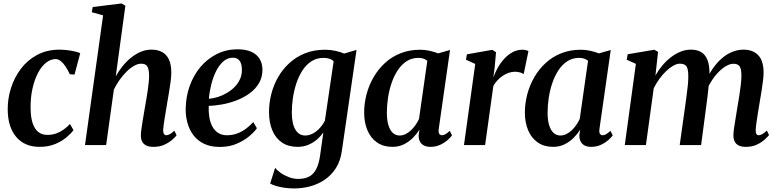

<svg xmlns="http://www.w3.org/2000/svg" viewBox="-20 -837 4490 1108"><path d="M208 10.5Q122.5 10.5 73.8 -46.5Q25 -103.5 24.5 -206Q24 -267 43 -327.8Q62 -388.5 99.8 -439Q137.5 -489.5 194 -520Q250.5 -550.5 324.5 -550.5Q353 -550.5 386.2 -545.2Q419.5 -540 443 -530L410 -406.5L383 -408.5Q371 -434 357.8 -453.8Q344.5 -473.5 330.2 -484.8Q316 -496 301 -496Q272.5 -496 246.2 -475.5Q220 -455 199.8 -417Q179.5 -379 167.8 -327.2Q156 -275.5 156.5 -213.5Q157 -161 168.2 -126.8Q179.5 -92.5 200.8 -75.5Q222 -58.5 253 -58.5Q281.5 -58.5 304.8 -67Q328 -75.5 347.8 -89.8Q367.5 -104 384 -121.5L404 -86Q389.5 -66 362.5 -43.5Q335.5 -21 296.8 -5.2Q258 10.5 208 10.5Z M865.5 10.5Q839 10.5 823 2.2Q807 -6 799.8 -21Q792.5 -36 793 -57Q793 -69.5 795.5 -88Q798 -106.5 801.5 -129.2Q805 -152 809.2 -175.5Q813.5 -199 817 -221Q821 -243 825 -267.2Q829 -291.5 832.5 -315.5Q836 -339.5 838.2 -361.5Q840.5 -383.5 840.5 -402Q840 -427.5 835.2 -442.2Q830.5 -457 820.5 -463.2Q810.5 -469.5 794 -469.5Q775.5 -469.5 753.8 -457.2Q732 -445 710.5 -423.8Q689 -402.5 669.8 -375.5Q650.5 -348.5 637 -319.5L592.5 0H470.5L575 -748.5L509.5 -766.5L515 -796.5L681.5 -817L703.5 -804L648 -396.5Q665 -427 687.2 -454.8Q709.5 -482.5 736 -504Q762.5 -525.5 792 -538Q821.5 -550.5 854 -550.5Q889.5 -550.5 915.2 -536.8Q941 -523 954.8 -493.8Q968.5 -464.5 968.5 -418Q968.5 -398 964.8 -368Q961 -338 955.5 -305.2Q950 -272.5 945 -244Q942 -224.5 938.2 -202.5Q934.5 -180.5 931 -159.2Q927.5 -138 925 -119.2Q922.5 -100.5 921.5 -86.5Q921.5 -69.5 926.8 -63Q932 -56.5 939 -56.5Q949 -56.5 959.8 -62.5Q970.5 -68.5 986.5 -82.5L999 -56Q992 -46.5 974.2 -30.8Q956.5 -15 929.2 -2.2Q902 10.5 865.5 10.5Z M1462.5 -97Q1448.5 -76.5 1418.8 -51.2Q1389 -26 1346 -7.5Q1303 11 1249 11Q1196 11 1158.2 -7Q1120.5 -25 1097 -55.8Q1073.5 -86.5 1062.5 -125.2Q1051.5 -164 1051.5 -205Q1052 -277.5 1074.5 -340.5Q1097 -403.5 1137.2 -451Q1177.5 -498.5 1232 -525.5Q1286.5 -552.5 1350.5 -552.5Q1400 -552.5 1431.8 -537.5Q1463.5 -522.5 1478.8 -496.2Q1494 -470 1494.5 -437Q1495 -391.5 1474.5 -357Q1454 -322.5 1420 -298Q1386 -273.5 1345 -257.8Q1304 -242 1262 -234.5Q1220 -227 1184.5 -226Q1183 -191.5 1188 -161Q1193 -130.5 1205.5 -107Q1218 -83.5 1239 -70Q1260 -56.5 1289.5 -56.5Q1321.5 -56.5 1349 -66.8Q1376.5 -77 1399.8 -94.5Q1423 -112 1441.5 -132.5ZM1324 -504Q1292.5 -504 1268 -482Q1243.5 -460 1226.2 -424.8Q1209 -389.5 1198.8 -348Q1188.5 -306.5 1185.5 -267Q1211 -269 1238 -277.5Q1265 -286 1289.8 -300.8Q1314.5 -315.5 1334.2 -335.5Q1354 -355.5 1365.2 -380.8Q1376.5 -406 1376 -435.5Q1375.5 -470.5 1362 -487.2Q1348.5 -504 1324 -504Z M1953 32.5Q1945 92 1918 133.8Q1891 175.5 1852.2 201.2Q1813.5 227 1768.2 238.8Q1723 250.5 1677.5 250.5Q1650.5 250.5 1623.5 246.8Q1596.5 243 1574.2 236.5Q1552 230 1539 222L1568 131Q1578 145.5 1599 160.2Q1620 175 1647 185.2Q1674 195.5 1700.5 195.5Q1737.5 195.5 1763 182.5Q1788.5 169.5 1804.2 140Q1820 110.5 1827 61.5L1846 -72.5Q1831.5 -51.5 1809.8 -32.5Q1788 -13.5 1759.8 -1.5Q1731.5 10.5 1697 10.5Q1644 10.5 1607.2 -14.5Q1570.5 -39.5 1551.5 -84.8Q1532.5 -130 1532.5 -190.5Q1532.5 -243 1545.8 -295Q1559 -347 1585.5 -392.8Q1612 -438.5 1651 -474Q1690 -509.5 1741.2 -529.8Q1792.5 -550 1855.5 -550Q1887 -550 1916 -543.5Q1945 -537 1966 -528L2037.5 -549ZM1905.5 -484Q1896 -493 1881.2 -498Q1866.5 -503 1847.5 -503Q1807.5 -503 1777 -483.2Q1746.5 -463.5 1725 -430Q1703.5 -396.5 1690 -355.2Q1676.5 -314 1670.2 -270.8Q1664 -227.5 1664 -188Q1664 -154.5 1669.5 -129.5Q1675 -104.5 1685.2 -88Q1695.5 -71.5 1709.5 -63.2Q1723.5 -55 1741 -55Q1765 -55 1787.2 -67.5Q1809.5 -80 1827.2 -100Q1845 -120 1855 -141.5Z M2512 -94Q2509 -73 2514.8 -64.8Q2520.5 -56.5 2530.5 -56.5Q2539.5 -56.5 2550.2 -62.5Q2561 -68.5 2575.5 -82L2588.5 -55.5Q2581.5 -45.5 2564.2 -29.8Q2547 -14 2521.2 -1.8Q2495.5 10.5 2463 10.5Q2430.5 10.5 2412.8 -7.2Q2395 -25 2396 -57L2400.5 -88.5Q2385.5 -64.5 2363 -41.8Q2340.5 -19 2310.8 -4.2Q2281 10.5 2244.5 10.5Q2192.5 10.5 2156 -14.8Q2119.5 -40 2100.5 -84.8Q2081.5 -129.5 2081.5 -187.5Q2081.5 -240.5 2095.2 -292.8Q2109 -345 2135.8 -391.2Q2162.5 -437.5 2201.5 -473.5Q2240.5 -509.5 2291.8 -529.8Q2343 -550 2405 -550Q2432 -550 2459.8 -543.8Q2487.5 -537.5 2509 -529L2577 -548.5ZM2446 -486Q2437 -494 2424.2 -498.5Q2411.5 -503 2395 -503Q2356.5 -503 2327 -484Q2297.5 -465 2275.8 -432.2Q2254 -399.5 2240 -358.5Q2226 -317.5 2219.2 -273.2Q2212.5 -229 2212.5 -187Q2212.5 -142.5 2222 -113Q2231.5 -83.5 2248 -69.2Q2264.5 -55 2286 -55Q2304 -55 2320.2 -63Q2336.5 -71 2351 -84.5Q2365.5 -98 2377.5 -115Q2389.5 -132 2398 -150.5Z M2657.5 0 2722.5 -468 2669 -492.5 2674.5 -523.5 2821 -549.5 2842.5 -535.5 2834.5 -446.5 2827 -389.5Q2836.5 -417.5 2852.5 -446Q2868.5 -474.5 2890 -498Q2911.5 -521.5 2938 -535.8Q2964.5 -550 2994.5 -550Q3007 -550 3016 -547.5Q3025 -545 3029.5 -542L3002 -409Q2998 -413 2984.2 -418Q2970.5 -423 2951.5 -423Q2933 -423 2915 -416.5Q2897 -410 2880.5 -399Q2864 -388 2850.2 -373Q2836.5 -358 2827 -341L2779.5 0Z M3439.5 -94Q3436.5 -73 3442.2 -64.8Q3448 -56.5 3458 -56.5Q3467 -56.5 3477.8 -62.5Q3488.5 -68.5 3503 -82L3516 -55.5Q3509 -45.5 3491.8 -29.8Q3474.5 -14 3448.8 -1.8Q3423 10.5 3390.5 10.5Q3358 10.5 3340.2 -7.2Q3322.5 -25 3323.5 -57L3328 -88.5Q3313 -64.5 3290.5 -41.8Q3268 -19 3238.2 -4.2Q3208.5 10.5 3172 10.5Q3120 10.5 3083.5 -14.8Q3047 -40 3028 -84.8Q3009 -129.5 3009 -187.5Q3009 -240.5 3022.8 -292.8Q3036.5 -345 3063.2 -391.2Q3090 -437.5 3129 -473.5Q3168 -509.5 3219.2 -529.8Q3270.5 -550 3332.5 -550Q3359.5 -550 3387.2 -543.8Q3415 -537.5 3436.5 -529L3504.5 -548.5ZM3373.5 -486Q3364.5 -494 3351.8 -498.5Q3339 -503 3322.5 -503Q3284 -503 3254.5 -484Q3225 -465 3203.2 -432.2Q3181.5 -399.5 3167.5 -358.5Q3153.5 -317.5 3146.8 -273.2Q3140 -229 3140 -187Q3140 -142.5 3149.5 -113Q3159 -83.5 3175.5 -69.2Q3192 -55 3213.5 -55Q3231.5 -55 3247.8 -63Q3264 -71 3278.5 -84.5Q3293 -98 3305 -115Q3317 -132 3325.5 -150.5Z M3777.5 -537.5 3762.5 -401.5Q3779 -431 3801.2 -457.8Q3823.5 -484.5 3850.2 -505.5Q3877 -526.5 3906.5 -538.5Q3936 -550.5 3967.5 -550.5Q4003.5 -550.5 4027.2 -535.8Q4051 -521 4062.8 -490.5Q4074.5 -460 4074.5 -412.5Q4074.5 -406 4073.8 -396.5Q4073 -387 4072 -376.2Q4071 -365.5 4069.5 -354.5L4053 -365Q4070 -407.5 4093.5 -441.5Q4117 -475.5 4145.2 -500Q4173.5 -524.5 4205.5 -537.5Q4237.5 -550.5 4271.5 -550.5Q4324.5 -550.5 4355.5 -518.5Q4386.5 -486.5 4386.5 -418Q4386.5 -398 4382.8 -368.2Q4379 -338.5 4373.8 -305.8Q4368.5 -273 4363.5 -244Q4359 -217.5 4354.2 -188.2Q4349.5 -159 4345.8 -132.5Q4342 -106 4341 -86.5Q4341 -69.5 4345.5 -63Q4350 -56.5 4357.5 -56.5Q4367 -56.5 4378.2 -62.5Q4389.5 -68.5 4405.5 -83.5L4418 -57.5Q4410.5 -48 4393 -31.8Q4375.5 -15.5 4348 -2.5Q4320.5 10.5 4284 10.5Q4258 10.5 4242 2Q4226 -6.5 4219 -21.8Q4212 -37 4212.5 -57Q4212.5 -73 4216.5 -100.8Q4220.5 -128.5 4226 -160.2Q4231.5 -192 4236 -222Q4241 -251 4246.2 -283.5Q4251.5 -316 4255 -346.8Q4258.5 -377.5 4258.5 -402Q4258.5 -440 4248 -454.5Q4237.5 -469 4213 -469Q4193.5 -469 4170.8 -456.2Q4148 -443.5 4125.5 -420.2Q4103 -397 4083.5 -365.5Q4064 -334 4050.5 -297L4071.5 -371.5Q4070.5 -350.5 4068.2 -327.8Q4066 -305 4063.2 -282.2Q4060.5 -259.5 4057.5 -238L4026 0H3902.5L3933.5 -221Q3937.5 -251 3942 -283.5Q3946.5 -316 3949.5 -346.5Q3952.5 -377 3952 -400.5Q3951.5 -441 3940.8 -455.2Q3930 -469.5 3903.5 -469.5Q3886 -469.5 3865.5 -458Q3845 -446.5 3824 -426.5Q3803 -406.5 3784.5 -380.8Q3766 -355 3752.5 -327.5L3707.5 0H3585.5L3649.5 -468.5L3596.5 -492.5L3602.5 -524L3756 -550Z"/></svg>

Font: Merriweather 60pt SemiBold
Style: Italic
Weight: 600
Italic angle: -7.8°
Version: Version 2.101